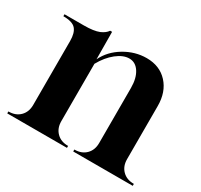

<svg xmlns="http://www.w3.org/2000/svg" viewBox="-120 -699 890 852"><g transform="rotate(30 324.5 -273.0)"><path d="M6 0V-10H7Q43 -10 65 -32Q87 -54 87 -90V-418Q87 -459 70 -478.5Q53 -498 6 -498V-508H105Q156 -508 183 -519Q208 -530 218 -546H228L229 -406Q254 -458 307.5 -490Q361 -522 420 -522Q487 -522 527.5 -478Q568 -434 568 -362V-90Q568 -54 590 -32Q612 -10 648 -10H649V0H344V-10H345Q381 -10 403 -32Q425 -54 425 -90V-372Q425 -422 405.5 -452Q386 -482 354 -482Q323 -482 289.5 -455.5Q256 -429 231 -384V-90Q231 -54 253 -32Q275 -10 311 -10H312V0Z"/></g></svg>

Font: Gloock
Style: Regular
Weight: 400
Designer: Duarte Pinto
Foundry: Duarte Pinto
Version: Version 1.000